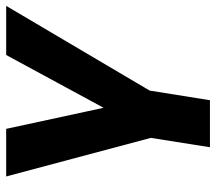

<svg xmlns="http://www.w3.org/2000/svg" viewBox="-60 -476 716 637"><g transform="rotate(-90 298.5 -158.0)"><path d="M128 180 159 -16 31 -496H189L264 -149H246L434 -496H597L316 -20L284 180Z"/></g></svg>

Font: Nunito Sans 10pt ExtraBold
Style: Italic
Weight: 800
Italic angle: -9°
Designer: Vernon Adams
Foundry: Vernon Adams
Version: Version 3.101;gftools[0.9.27]